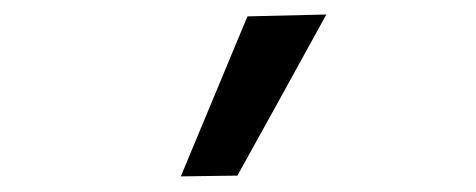

<svg xmlns="http://www.w3.org/2000/svg" viewBox="-20 -810 640 258"><path d="M223 -573Q267.5 -679.5 312.5 -788L418.5 -790.5Q388 -735 358.5 -681.5Q328.5 -627.5 299 -574Z"/></svg>

Font: Heraclito Medium
Style: Regular
Weight: 500
Designer: Kostas Bartsokas (font) & Cristiano Sobral (main changes)
Foundry: Kostas Bartsokas (font) & Cristiano Sobral (main changes)
Version: Version 1.00;July 8, 2020;FontCreator 13.0.0.2655 64-bit